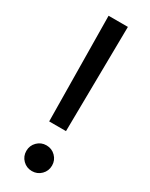

<svg xmlns="http://www.w3.org/2000/svg" viewBox="-194 -769 639 816"><g transform="rotate(30 125.0 -360.5)"><path d="M83.5 -212.4 77.6 -727.5H172.4L166 -212.4ZM125 7.3Q98.6 7.3 80.3 -11Q62 -29.3 62 -55.7Q62 -82 80.3 -100.3Q98.6 -118.7 125 -118.7Q151.4 -118.7 169.7 -100.3Q188 -82 188 -55.7Q188 -29.3 169.7 -11Q151.4 7.3 125 7.3Z"/></g></svg>

Font: Inter 24pt
Style: Regular
Weight: 400
Designer: Rasmus Andersson
Foundry: rsms
Version: Version 4.001;git-66647c0bb